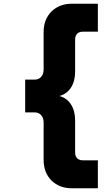

<svg xmlns="http://www.w3.org/2000/svg" viewBox="-20 -840 580 1030"><path d="M115 -237V-413H167Q187 -413 200.5 -427.5Q214 -442 214 -468V-668Q214 -736 256 -778Q298 -820 366 -820H505V-670H425Q405 -670 394 -659Q383 -648 383 -628V-456Q383 -405 361 -370.5Q339 -336 299 -325Q339 -314 361 -279.5Q383 -245 383 -194V-22Q383 -2 394 9Q405 20 425 20H505V170H366Q298 170 256 128Q214 86 214 18V-182Q214 -208 200.5 -222.5Q187 -237 167 -237Z"/></svg>

Font: OA Gothic ExtraBold
Style: Regular
Weight: 800
Designer: Choi Chi-young, Lee Jaesang, Lee Juhyun, Han Dohee
Foundry: DDUNGSANG CORP.
Version: Version 1.000;Build 20210203